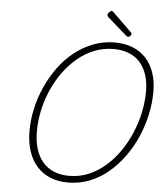

<svg xmlns="http://www.w3.org/2000/svg" viewBox="-80 -1448 1303 1536"><g transform="rotate(5 571.0 -680.0)"><path d="M523 19Q445 19 381.5 -7Q318 -33 273.5 -82.5Q229 -132 205.5 -204Q182 -276 182 -366Q182 -457 202.5 -548Q223 -639 261.5 -724Q300 -809 354 -883Q408 -957 477.5 -1012Q547 -1067 628.5 -1098.5Q710 -1130 802 -1130Q881 -1130 944 -1105Q1007 -1080 1051.5 -1032Q1096 -984 1119 -916Q1142 -848 1142 -763Q1142 -673 1122 -580.5Q1102 -488 1064 -400.5Q1026 -313 971 -237Q916 -161 847.5 -103.5Q779 -46 697.5 -13.5Q616 19 523 19ZM529 -35Q611 -35 683.5 -65.5Q756 -96 817.5 -149Q879 -202 928.5 -273Q978 -344 1012.5 -425.5Q1047 -507 1065 -592Q1083 -677 1083 -759Q1083 -836 1063.5 -895Q1044 -954 1007.5 -994.5Q971 -1035 917.5 -1056Q864 -1077 796 -1077Q716 -1077 643 -1048.5Q570 -1020 508 -968Q446 -916 396.5 -848Q347 -780 312.5 -701Q278 -622 259.5 -538Q241 -454 241 -370Q241 -290 260 -227.5Q279 -165 316.5 -122Q354 -79 407.5 -57Q461 -35 529 -35ZM903 -1184Q900 -1184 896.5 -1185.5Q893 -1187 888 -1190L729 -1329Q724 -1335 723 -1338Q722 -1341 722 -1344Q722 -1351 727.5 -1359Q733 -1367 740.5 -1373Q748 -1379 754 -1379Q759 -1379 762 -1376Q765 -1373 769 -1370L923 -1220Q926 -1217 926.5 -1213.5Q927 -1210 927 -1208Q927 -1201 918.5 -1192.5Q910 -1184 903 -1184Z"/></g></svg>

Font: Playwrite CU ExtraLight
Style: Regular
Weight: 250
Designer: Veronika Burian, José Scaglione
Foundry: TypeTogether
Version: Version 1.002